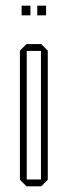

<svg xmlns="http://www.w3.org/2000/svg" viewBox="-20 -655 238 675"><path d="M74 -476V-500H125L148 -477V-476ZM73 0 50 -23V-24H124V0ZM50 -24V-477L73 -500H74V-24ZM124 0V-476H148V-23L125 0ZM111 -601V-635H142V-601ZM56 -601V-635H87V-601Z"/></svg>

Font: Foldit Thin
Style: Regular
Weight: 100
Designer: Sophia Tai
Foundry: Sophia Tai
Version: Version 1.003